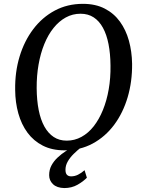

<svg xmlns="http://www.w3.org/2000/svg" viewBox="-20 -773 740 1000"><path d="M315.5 10Q251 10 203 -14.5Q155 -39 123.2 -82Q91.5 -125 75.5 -182.2Q59.5 -239.5 59 -304.5Q57.5 -397.5 82 -478.5Q106.5 -559.5 153.2 -621.2Q200 -683 265.5 -718Q331 -753 412 -753Q477.5 -753 525.5 -728.2Q573.5 -703.5 604.8 -660.2Q636 -617 651.5 -560.8Q667 -504.5 668 -441Q669 -348.5 645 -267Q621 -185.5 574.8 -123.2Q528.5 -61 463 -25.5Q397.5 10 315.5 10ZM327.5 -40.5Q368.5 -40.5 404.2 -60Q440 -79.5 468 -115.2Q496 -151 516 -200Q536 -249 546.2 -307.8Q556.5 -366.5 555.5 -431.5Q555 -493.5 545.2 -543.2Q535.5 -593 516.2 -628.2Q497 -663.5 468 -682.5Q439 -701.5 399.5 -701.5Q358 -701.5 322.5 -682Q287 -662.5 258.8 -627.2Q230.5 -592 210.8 -543.5Q191 -495 180.8 -436.5Q170.5 -378 171 -313.5Q171.5 -250.5 181.5 -200Q191.5 -149.5 211.2 -114Q231 -78.5 259.8 -59.5Q288.5 -40.5 327.5 -40.5ZM314.5 206.5Q276 205.5 256 186.2Q236 167 236 139.5Q236 110.5 248.5 87.8Q261 65 280.8 46.8Q300.5 28.5 323.2 13.8Q346 -1 367 -13.5L390.5 -25L405.5 -8Q383 9.5 363.8 28.5Q344.5 47.5 332.8 68.2Q321 89 321 111Q321 129.5 328.8 137.5Q336.5 145.5 350.5 145.5Q369 145.5 386.2 137Q403.5 128.5 420.5 113.5L432.5 152.5Q414 172 383.8 189.2Q353.5 206.5 314.5 206.5Z"/></svg>

Font: Merriweather 24pt
Style: Italic
Weight: 400
Italic angle: -7.8°
Designer: Eben Sorkin
Foundry: Eben Sorkin
Version: Version 2.101